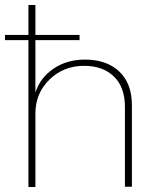

<svg xmlns="http://www.w3.org/2000/svg" viewBox="-27 -750 629 770"><path d="M314 -511Q401 -511 451.5 -463Q502 -415 502 -328V-1H474V-321Q474 -400 430 -443Q386 -486 310 -486Q228 -486 171.5 -431Q115 -376 115 -295V0H87V-589H-7V-610H87V-730H115V-610H292V-589H115V-379Q134 -438 187.5 -474.5Q241 -511 314 -511Z"/></svg>

Font: Elaine Sans ExtraLight
Style: Regular
Weight: 275
Designer: Wei Huang
Foundry: Wei Huang
Version: Version 2.001;December 24, 2019;FontCreator 12.0.0.2547 64-b